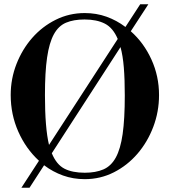

<svg xmlns="http://www.w3.org/2000/svg" viewBox="-20 -824 793 897"><path d="M30 -380Q30 -456 57 -525Q84 -594 130.5 -647Q177 -700 240 -731.5Q303 -763 376 -763Q430 -763 477.5 -746Q525 -729 566 -698L635 -804H673L591 -678Q652 -624 687.5 -546Q723 -468 723 -380Q723 -302 696 -231Q669 -160 622 -105.5Q575 -51 512 -19Q449 13 376 13Q322 13 274.5 -4Q227 -21 186 -52L118 53H80L162 -73Q101 -129 65.5 -209Q30 -289 30 -380ZM563 -378Q563 -453 558.5 -508.5Q554 -564 543 -604L222 -108Q244 -55 281 -36Q318 -17 376 -17Q427 -17 463 -32.5Q499 -48 521 -88Q543 -128 553 -198Q563 -268 563 -378ZM190 -380Q190 -226 209 -147L530 -642Q508 -694 470 -713.5Q432 -733 375 -733Q324 -733 288.5 -718Q253 -703 231.5 -663.5Q210 -624 200 -555.5Q190 -487 190 -380Z"/></svg>

Font: Libre Bodoni
Style: Regular
Weight: 400
Designer: Pablo Impallari, Rodrigo Fuenzalida
Foundry: Pablo Impallari, Rodrigo Fuenzalida
Version: Version 1.001; ttfautohint (v1.5.65-e2d9)